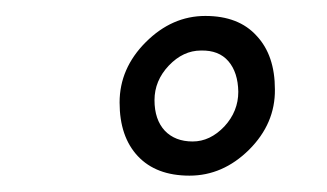

<svg xmlns="http://www.w3.org/2000/svg" viewBox="-20 -627 402 236"><path d="M182.6 -466.3Q195.3 -453.1 216.8 -453.1Q238.3 -453.1 255.9 -471.7Q272.9 -490.2 272.9 -514.2Q272.5 -538.1 260.7 -551.8Q249 -565.4 227.1 -564.9Q205.1 -564.9 187.5 -546.4Q169.9 -527.8 169.9 -503.9Q169.9 -480 182.6 -466.3ZM295.4 -583Q317.9 -559.1 317.9 -517.1Q318.4 -475.1 286.1 -442.9Q253.9 -411.1 212.9 -411.1Q171.9 -411.1 149.4 -435.1Q127 -459 127 -501Q127 -543 159.2 -575.2Q191.4 -607.4 232.4 -607.4Q273.4 -607.4 295.4 -583Z"/></svg>

Font: Unna-Italic
Style: Italic
Weight: 400
Italic angle: -8°
Designer: Jorge de Buen U.
Foundry: Omnibus-Type
Version: Version 2.006;PS 002.006;hotconv 1.0.70;makeotf.lib2.5.58329